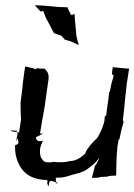

<svg xmlns="http://www.w3.org/2000/svg" viewBox="-20 -692 517 739"><path d="M43 -189C46 -187 48 -179 47 -174L42 -148C43 -151 46 -156 48 -160C49 -151 53 -143 50 -140C48 -137 41 -133 38 -133V-132C37 -104 43 -79 54 -57C77 -15 114 0 162 1V5C162 5 163 5 163 6C163 6 162 5 162 5C162 6 163 7 163 8C163 11 160 16 163 18C166 20 167 24 168 27C168 24 168 17 169 12C172 2 175 3 190 8C195 10 198 13 200 16L202 15C199 13 196 8 195 3C195 -1 196 -2 195 -3C195 -5 195 -7 194 -8C215 -7 235 -11 254 -18C279 -25 300 -29 316 -41C326 -49 337 -57 345 -64L363 -85C360 -76 353 -66 349 -57L346 -56L334 -8L335 -7C342 -8 350 -8 358 -8L369 -11H371C378 -11 386 -12 392 -12C401 -16 415 -16 426 -16L427 -17C428 -51 428 -91 432 -127L436 -153C437 -153 440 -156 440 -158L447 -191C449 -201 454 -214 456 -223V-224C455 -224 453 -228 453 -229L460 -294V-297L468 -370L477 -428C463 -428 448 -431 434 -431V-432C427 -432 422 -433 415 -433H414C413 -424 411 -416 411 -407L412 -406C413 -404 417 -401 418 -401C416 -392 411 -380 409 -370L403 -341C402 -340 401 -338 401 -338L400 -337C399 -328 398 -317 397 -309L392 -274C391 -265 389 -255 389 -247H386C384 -246 382 -237 382 -234L383 -233C379 -207 367 -182 355 -162C338 -146 315 -121 309 -104C309 -103 309 -105 309 -105H308C309 -104 309 -103 310 -103C298 -92 278 -72 248 -72C229 -66 204 -67 183 -69V-68C167 -66 149 -66 144 -77C135 -86 133 -100 134 -118C136 -129 140 -140 145 -150V-151C142 -149 136 -148 132 -149C122 -149 119 -157 119 -162C119 -163 118 -163 118 -164C119 -165 122 -166 123 -166L140 -175C142 -176 146 -176 148 -177C146 -177 142 -177 140 -178H134C139 -212 146 -247 152 -282C152 -282 165 -375 165 -375C168 -392 171 -411 152 -427L151 -428H129C129 -429 128 -430 128 -431H127C127 -431 126 -429 125 -429L114 -426C113 -425 111 -425 110 -424C111 -425 112 -427 113 -428C101 -430 90 -434 77 -436L73 -411C70 -392 68 -372 66 -352L59 -296C59 -274 60 -250 61 -231L53 -181C50 -184 41 -185 35 -185C30 -185 23 -187 20 -190ZM115 -671C121 -663 129 -656 136 -648H138C140 -648 145 -649 146 -650V-651C149 -641 155 -628 159 -618L160 -617C169 -601 179 -581 188 -564H189C197 -561 208 -557 217 -554L228 -541V-540C237 -538 246 -534 255 -532V-531C265 -528 274 -523 282 -519L283 -520C279 -531 276 -544 274 -555L270 -599C268 -612 268 -627 267 -639C265 -637 260 -635 256 -635H253C250 -645 242 -654 240 -664C229 -664 217 -665 206 -665L152 -670C140 -670 127 -672 115 -672Z"/></svg>

Font: Charger Mayhem
Style: Obl
Weight: 400
Designer: Jasper
Foundry: Cannot Into Space Fonts
Version: Version 0.98